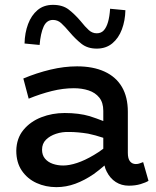

<svg xmlns="http://www.w3.org/2000/svg" viewBox="-20 -756 643 790"><path d="M510 8Q480 8 456.5 -7Q433 -22 419 -50Q413 -61 410 -75Q388 -56 366 -40Q328 -14 290 0Q252 14 212 14Q168 14 130.5 -3Q93 -20 70 -53.5Q47 -87 47 -136Q48 -187 76.5 -221.5Q105 -256 150 -273.5Q195 -291 246 -291Q305 -291 349 -278Q377 -269 405 -258V-300Q405 -334 388.5 -354.5Q372 -375 344.5 -384Q317 -393 284 -393Q240 -393 193.5 -381.5Q147 -370 98 -350L76 -433Q131 -456 187.5 -469.5Q244 -483 297 -483Q363 -483 410 -461.5Q457 -440 481.5 -398.5Q506 -357 506 -296V-127Q506 -103 515 -92Q524 -81 539 -81Q548 -81 555.5 -84Q563 -87 569 -89L591 -12Q580 -5 558.5 1.5Q537 8 510 8ZM405 -189Q372 -200 343 -206Q300 -213 265 -213Q236 -214 210.5 -205.5Q185 -197 169 -181Q153 -165 153 -140Q153 -118 165 -103.5Q177 -89 197 -82Q217 -75 240 -75Q265 -75 297 -85.5Q329 -96 366 -118Q385 -129 405 -144ZM378 -556Q340 -556 315 -576Q290 -596 268 -622Q246 -648 231.5 -661Q217 -674 198 -674Q172 -674 159.5 -646.5Q147 -619 143 -571L81 -577Q82 -621 95.5 -657Q109 -693 134.5 -714.5Q160 -736 198 -736Q238 -736 263 -716.5Q288 -697 311 -670Q331 -645 345.5 -632Q360 -619 378 -619Q396 -619 407 -631Q418 -643 424.5 -665.5Q431 -688 433 -720L496 -714Q495 -671 481.5 -635Q468 -599 442 -577.5Q416 -556 378 -556Z"/></svg>

Font: BioRhyme ExtraBold Medium
Style: Regular
Weight: 500
Version: Version 1.600;gftools[0.9.33]